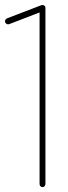

<svg xmlns="http://www.w3.org/2000/svg" viewBox="-26 -768 278 786"><path d="M144 -747 3 -693C-4 -690 -7 -683 -5 -677C-2 -670 5 -667 11 -669L136 -717V-15C136 -8 141 -2 148 -2C155 -2 160 -8 160 -15V-735C160 -739 159 -743 155 -745C152 -748 148 -748 144 -747Z"/></svg>

Font: LS
Style: Light
Weight: 300
Designer: BSozoo
Foundry: BSozoo
Version: Version 001.000